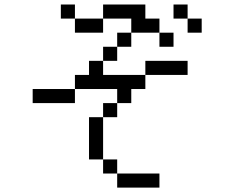

<svg xmlns="http://www.w3.org/2000/svg" viewBox="-20 -770 1040 852"><path d="M312.5 -687.5H250V-750H312.5ZM125 -375H312.5V-312.5H125ZM312.5 -437.5H375V-500H437.5V-437.5H625V-375H562.5V-312.5H500V-375H312.5ZM312.5 -687.5H437.5V-625H312.5ZM375 -250H437.5V-62.5H375ZM437.5 -62.5H500V0H437.5ZM437.5 -312.5H500V-250H437.5ZM437.5 -562.5H500V-500H437.5ZM437.5 -750H625V-687.5H687.5V-625H562.5V-687.5H437.5ZM500 0H687.5V62.5H500ZM500 -625H562.5V-562.5H500ZM625 -500H812.5V-437.5H625ZM687.5 -625H750V-562.5H687.5ZM750 -750H812.5V-687.5H750ZM812.5 -687.5H875V-625H812.5Z"/></svg>

Font: 寒蝉点阵体 16px
Style: Regular
Weight: 400
Designer: Designed by Warren2060
Foundry: ChillType
Version: Version 1.000